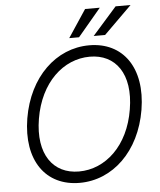

<svg xmlns="http://www.w3.org/2000/svg" viewBox="-61 -991 880 1053"><g transform="rotate(-5 378.5 -464.5)"><path d="M346.6 -785.9H400.6L528.1 -937.5H447.1ZM481.2 -785.9H544L697.4 -937.5H615.1ZM707 -359.7C745 -589.5 636.7 -737.2 452.1 -737.2C269.5 -737.2 117.2 -593 79.2 -367.5C41.5 -138.1 148.4 9.9 335.2 9.9C517 9.9 669.4 -134.2 707 -359.7ZM643.5 -367.5C611.5 -170.1 483 -52.6 336.6 -52.6C195 -52.6 110.1 -165.5 142.4 -359.7C175.4 -557.5 304 -674.7 449.9 -674.7C590.6 -674.7 676.1 -562.1 643.5 -367.5Z"/></g></svg>

Font: TID UI Light
Style: Italic
Weight: 300
Italic angle: -9.39999°
Designer: The TID Project Authors
Foundry: Bakken & Bæck
Version: Version 1.001;hotconv 1.0.109;makeotfexe 2.5.65596